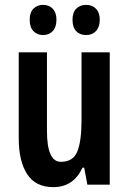

<svg xmlns="http://www.w3.org/2000/svg" viewBox="-20 -759 530 789"><path d="M431 -544V0H339L326 -70H319Q282 10 199 10Q126 10 91.5 -43.5Q57 -97 57 -190V-544H173V-221Q173 -94 230 -94Q281 -94 298 -137Q315 -180 315 -264V-544ZM102 -678Q102 -708 117.5 -723.5Q133 -739 157 -739Q182 -739 197 -723Q212 -707 212 -678Q212 -648 197 -631.5Q182 -615 157 -615Q133 -615 117.5 -631Q102 -647 102 -678ZM278 -678Q278 -708 293.5 -723.5Q309 -739 334 -739Q359 -739 374.5 -723Q390 -707 390 -678Q390 -648 374.5 -631.5Q359 -615 334 -615Q308 -615 293 -631Q278 -647 278 -678Z"/></svg>

Font: Noto Sans Bengali ExtraCondensed SemiBold
Style: Regular
Weight: 600
Width: 2
Designer: Joana Ranito - Universal Thirst; Jelle Bosma - Monotype Design Team
Foundry: Universal Thirst ehf.
Version: Version 3.000; ttfautohint (v1.8.4.7-5d5b)